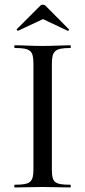

<svg xmlns="http://www.w3.org/2000/svg" viewBox="-20 -824 375 844"><path d="M54 -696C51 -693 58 -688 60 -689L169 -740L277 -689C280 -686 286 -693 282 -696L180 -799C174 -805 163 -805 157 -799ZM208 -81V-542C208 -599 220 -613 289 -613C292 -613 292 -625 289 -625C257 -625 215 -622 166 -622C121 -622 78 -625 45 -625C42 -625 42 -613 45 -613C114 -613 127 -601 127 -544V-81C127 -23 114 -12 45 -12C42 -12 42 0 45 0C78 0 121 -2 166 -2C215 -2 256 0 289 0C292 0 292 -12 289 -12C218 -12 208 -23 208 -81Z"/></svg>

Font: Cormorant Infant Book
Style: Regular
Weight: 500
Designer: Christian Thalmann (Catharsis Fonts)
Version: Version 1.000;PS 002.000;hotconv 1.0.88;makeotf.lib2.5.64775